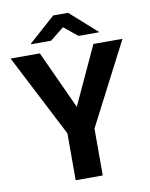

<svg xmlns="http://www.w3.org/2000/svg" viewBox="-97 -971 811 1041"><g transform="rotate(-10 309.0 -450.5)"><path d="M1 -711 234 -258V0H383V-258L617 -711H457L309 -391L162 -711ZM124 -768H234L310 -829L385 -768H497V-771L351 -901H269L124 -772Z"/></g></svg>

Font: Aerodynamic
Style: Regular
Weight: 500
Designer: Google
Version: Version 2.000980; 2014